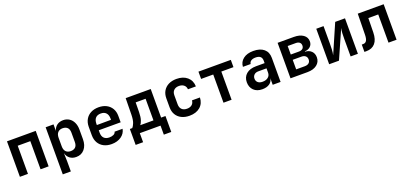

<svg xmlns="http://www.w3.org/2000/svg" viewBox="28 -1588 5934 2796"><g transform="rotate(-20 2995.5 -190.0)"><path d="M76.7 0V-549.8H522V0H397V-436H201.7V0Z M675.8 180.2V-549.8H797.9V-449.2Q813 -501 851.6 -530.3Q890.6 -559.6 948.2 -560.1Q1001.5 -560.1 1041.5 -534.2Q1082 -508.3 1104.5 -460.4Q1127 -413.1 1127 -350.1V-201.2Q1127 -106 1078.1 -47.9Q1029.3 10.3 948.2 9.8Q890.6 9.8 851.1 -20Q811.5 -49.8 796.9 -104L800.8 25.9V180.2ZM901.4 -98.1Q949.2 -98.1 975.6 -124Q1002 -149.9 1002 -204.1V-346.2Q1002 -400.4 975.6 -425.8Q949.2 -451.7 901.4 -452.1Q854 -452.1 827.1 -422.9Q800.8 -394 800.8 -340.8V-209Q800.8 -155.8 827.1 -127Q854 -98.1 901.4 -98.1Z M1498 9.8Q1428.7 9.8 1377 -17.1Q1325.2 -43.9 1296.4 -93.3Q1268.1 -142.6 1267.6 -210V-339.8Q1267.6 -406.7 1296.4 -456.5Q1324.7 -505.9 1377 -533.2Q1428.7 -560.1 1498 -560.1Q1566.9 -560.1 1618.7 -533.2Q1669.9 -506.3 1698.7 -457.5Q1727.1 -409.2 1727.1 -344.2V-244.1H1387.7V-206.1Q1387.7 -149.9 1417 -121.6Q1445.8 -93.3 1498 -92.8Q1537.1 -92.8 1564.9 -106.4Q1592.3 -120.1 1597.2 -146H1721.2Q1708 -75.2 1647.5 -32.7Q1585.9 9.8 1498 9.8ZM1387.7 -344.2V-325.2L1607.4 -326.2V-345.2Q1607.4 -402.3 1579.1 -433.1Q1551.3 -463.9 1498 -463.9Q1443.4 -463.9 1415.5 -432.6Q1387.7 -401.4 1387.7 -344.2Z M1819.8 140.1V-106.9H1856.9Q1875 -125 1892.8 -169.4Q1910.6 -213.9 1912.1 -294.9L1916 -549.8H2304.2V-106.9H2371.6V140.1H2256.3V0H1935.1V140.1ZM1981 -106.9H2185.5V-441.9H2031.7L2029.8 -293.9Q2028.8 -215.8 2013.4 -170.4Q1998 -125 1981 -106.9Z M2704.6 9.8Q2634.3 9.8 2581.5 -16.6Q2528.8 -43 2500 -91.3Q2471.2 -139.6 2471.2 -206.1V-344.2Q2471.2 -410.2 2500 -458.5Q2528.8 -506.8 2581.5 -533.7Q2634.3 -560.1 2704.6 -560.1Q2807.6 -560.1 2870.1 -506.3Q2932.6 -452.6 2935.5 -360.8H2812.5Q2809.6 -403.8 2779.8 -427.7Q2750.5 -451.2 2704.6 -451.2Q2654.3 -451.2 2625 -423.3Q2596.2 -396 2596.2 -345.2V-206.1Q2596.2 -155.3 2625 -127Q2653.8 -99.1 2704.6 -99.1Q2751.5 -99.1 2780.3 -122.6Q2809.1 -146 2812.5 -189H2935.5Q2932.6 -97.2 2870.1 -43.5Q2807.6 9.8 2704.6 9.8Z M3231.9 0V-437H3043.9V-549.8H3545.4V-437H3357.4V0Z M3833 9.8Q3749 9.8 3700.7 -37.6Q3652.3 -85 3652.3 -162.1Q3652.3 -242.2 3707 -289.6Q3762.2 -336.9 3858.4 -336.9H3991.7V-376Q3991.7 -459 3894.5 -459Q3851.1 -459 3825.2 -441.9Q3799.3 -424.8 3796.4 -394H3676.3Q3680.2 -468.3 3738.8 -514.2Q3797.4 -560.1 3895.5 -560.1Q4000.5 -560.1 4058.6 -511.2Q4116.7 -462.4 4116.7 -373V0H3994.6V-103Q3987.8 -49.8 3944.8 -20Q3901.4 9.8 3833 9.8ZM3873 -91.8Q3927.7 -91.8 3960 -119.1Q3992.2 -146 3991.7 -190.9V-255.9H3864.3Q3823.2 -255.9 3799.3 -232.9Q3775.4 -210 3775.4 -173.8Q3775.4 -136.7 3800.8 -114.3Q3826.2 -91.8 3873 -91.8Z M4270.5 0V-549.8H4522Q4612.8 -549.8 4666.3 -512Q4719.7 -474.1 4719.7 -409.2Q4719.7 -361.3 4687.3 -330.6Q4654.8 -299.8 4601.1 -297.9V-292Q4663.1 -289.1 4699.5 -252.4Q4735.8 -215.8 4735.8 -157.2Q4735.8 -85.4 4680.9 -42.7Q4626 0 4533.7 0ZM4392.6 -324.2H4519Q4556.2 -324.2 4576.4 -341.6Q4596.7 -358.9 4596.7 -390.1Q4596.7 -420.9 4576.2 -438.5Q4555.7 -456.1 4519 -456.1H4392.6ZM4392.6 -94.2H4525.9Q4566.9 -94.2 4589.8 -113.5Q4612.8 -132.8 4612.8 -168Q4612.8 -203.1 4589.8 -222.7Q4566.9 -242.2 4525.9 -242.2H4392.6Z M4869.6 0V-549.8H4982.4V-284.2Q4982.4 -239.3 4980 -188.7Q4977.5 -138.2 4968.3 -102.1L5163.1 -549.8H5314.9V0H5202.1V-267.1Q5202.1 -311 5204.1 -357.9Q5206.1 -404.8 5214.8 -437L5021.5 0Z M5413.6 6.8V-106.9H5436.5Q5470.7 -106.9 5488 -134.5Q5505.4 -162.1 5506.8 -222.2L5512.7 -549.8H5914.1V0H5789.1V-437H5635.7L5631.8 -214.8Q5629.9 -106 5581.3 -49.6Q5532.7 6.8 5444.8 6.8Z"/></g></svg>

Font: UDEV Gothic 35
Style: Bold
Weight: 700
Version: v2.1.0; ttfautohint (v1.8.4.7-5d5b-dirty) -l 6 -r 45 -G 200 